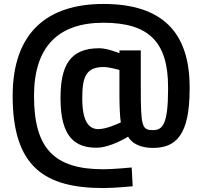

<svg xmlns="http://www.w3.org/2000/svg" viewBox="-20 -746 1015 971"><path d="M477 -93C430 -93 396 -131 396 -248C396 -356 414 -407 504 -407C534 -407 584 -392 584 -392V-262C584 -207 587 -150 591 -127C574 -119 517 -93 477 -93ZM939 -305C939 -582 801 -726 503 -726C222 -726 44 -584 44 -261C44 99 207 205 503 205C559 205 651 196 651 196L646 101C646 101 551 110 503 110C252 110 152 3 152 -261C152 -506 271 -631 503 -631C733 -631 830 -533 830 -306V-295C830 -117 802 -88 754 -88C697 -88 692 -106 692 -307V-491H584V-477C584 -477 524 -502 482 -502C333 -502 286 -414 286 -249C286 -50 362 1 468 1C540 1 628 -55 628 -55C628 -55 652 2 754 2C871 2 939 -65 939 -295V-305Z"/></svg>

Font: RazerF5 SemiBold
Style: Regular
Weight: 600
Foundry: Razer Inc.
Version: Version 2